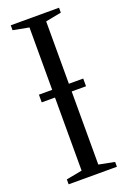

<svg xmlns="http://www.w3.org/2000/svg" viewBox="-144 -793 562 843"><g transform="rotate(-20 136.5 -371.5)"><path d="M97.5 -37V-706L23.5 -720V-743H249V-720L175.5 -706V-37L249 -22.5V0H23.5V-23ZM242.5 -414.5V-378.5H35.5V-414.5Z"/></g></svg>

Font: Merriweather 120pt Light
Style: Regular
Weight: 300
Version: Version 2.100